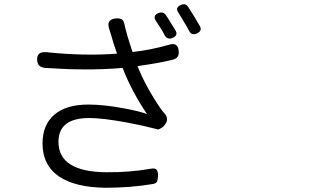

<svg xmlns="http://www.w3.org/2000/svg" viewBox="-20 -845 1540 906"><path d="M476.6 41Q336.9 39.1 260.7 -10.7Q180.7 -64.5 180.7 -168Q180.7 -255.9 236.3 -303.7Q292 -351.6 396.5 -351.6Q469.7 -351.6 563.5 -334Q638.7 -320.3 673.8 -306.6Q601.6 -413.1 558.6 -524.4Q463.9 -516.6 371.1 -517.6Q299.8 -517.6 193.4 -524.4Q156.2 -527.3 155.3 -562.5Q153.3 -603.5 200.2 -598.6Q377.9 -580.1 532.2 -591.8Q514.6 -641.6 504.9 -677.7Q502 -686.5 496.1 -706.1Q479.5 -752 523.4 -757.8Q543.9 -759.8 553.7 -754.4Q563.5 -749 567.4 -729.5Q577.1 -683.6 605.5 -599.6Q688.5 -608.4 777.3 -633.8Q819.3 -647.5 823.2 -604.5Q827.1 -571.3 795.9 -563.5Q730.5 -546.9 628.9 -533.2Q666 -438.5 736.3 -335Q739.3 -331.1 744.1 -324.2Q753.9 -312.5 758.8 -306.6Q767.6 -295.9 768.1 -283.2Q768.6 -270.5 760.7 -260.7L756.8 -254.9Q750 -245.1 738.3 -239.3Q728.5 -233.4 725.6 -234.4Q657.2 -252 575.2 -267.6Q462.9 -288.1 401.4 -288.1Q255.9 -288.1 255.9 -175.8Q255.9 -34.2 481.4 -32.2Q591.8 -31.2 691.4 -48.8Q711.9 -52.7 719.2 -43.9Q726.6 -35.2 725.6 -12.7Q724.6 4.9 720.7 12.7Q714.8 21.5 700.2 23.4Q596.7 41 476.6 41ZM755.9 -680.7Q748 -697.3 736.3 -714.8Q722.7 -736.3 715.8 -746.1Q699.2 -771.5 727.5 -783.2Q751 -792 762.7 -773.4Q764.6 -770.5 769.5 -763.7Q794.9 -723.6 806.6 -704.1Q823.2 -677.7 793.9 -666Q769.5 -655.3 755.9 -680.7ZM873 -698.2Q859.4 -723.6 846.7 -744.1Q840.8 -753.9 829.1 -773.4Q824.2 -780.3 822.3 -784.2Q804.7 -808.6 833 -821.3Q854.5 -831.1 867.2 -813.5Q901.4 -760.7 923.8 -720.7Q934.6 -699.2 909.7 -687.5Q884.8 -675.8 873 -698.2Z"/></svg>

Font: Bpmf GenSen Rounded R
Style: R
Weight: 400
Foundry: But Ko
Version: Version 1.320